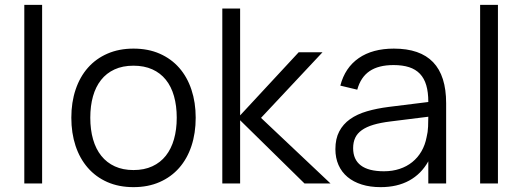

<svg xmlns="http://www.w3.org/2000/svg" viewBox="-20 -755 2149 790"><path d="M80 0V-735H153.3V0Z M529.2 15Q589.2 15 636.6 -5.8Q684 -26.5 717.1 -64.1Q750.2 -101.7 767.7 -154.3Q785.2 -207 785.2 -270.7Q785.2 -333.3 767.8 -385.7Q750.5 -438 717.6 -475.6Q684.7 -513.2 637.2 -534.1Q589.8 -555 529.2 -555Q469.7 -555 422.2 -534.3Q374.8 -513.7 341.8 -476.3Q308.8 -439 291.2 -386.7Q273.5 -334.3 273.5 -270.7Q273.5 -207.7 290.8 -155.2Q308.2 -102.7 341.2 -64.8Q374.2 -26.8 421.6 -5.9Q469 15 529.2 15ZM529.2 -55.3Q485.7 -55.3 452.5 -70.5Q419.3 -85.7 396.8 -113.8Q374.3 -141.8 362.9 -181.7Q351.5 -221.5 351.5 -270.7Q351.5 -319 362.5 -358.3Q373.5 -397.7 395.7 -425.8Q417.8 -454 451.2 -469.3Q484.5 -484.7 529.2 -484.7Q573.2 -484.7 606.6 -469.7Q640 -454.7 662.3 -426.9Q684.7 -399.2 695.9 -359.5Q707.2 -319.8 707.2 -270.7Q707.2 -221.8 695.9 -182.2Q684.7 -142.7 662.4 -114.4Q640.2 -86.2 606.8 -70.8Q573.5 -55.3 529.2 -55.3Z M958.3 -269.7 1233 0H1340L1054 -270L1307 -540H1209ZM894.7 0H968V-720H894.7Z M1600.7 -555Q1512.7 -555 1456.1 -515.9Q1399.5 -476.8 1380.3 -402.7L1450 -386Q1464 -437.5 1500.8 -462.4Q1537.5 -487.3 1599.3 -487.3Q1636.2 -487.3 1663.2 -478.6Q1690.3 -469.8 1707.9 -451.3Q1725.5 -432.8 1733.9 -404.2Q1742.3 -375.7 1742.3 -335.7V-275.3Q1742.3 -257.3 1741.4 -234.2Q1740.5 -211 1735.3 -190.7Q1729.2 -158.5 1714.1 -132.4Q1699 -106.3 1676.3 -88.1Q1653.7 -69.8 1624.2 -60.1Q1594.8 -50.3 1559.7 -50.3Q1496.5 -50.3 1464.8 -74.3Q1433 -98.3 1433 -145.3Q1433 -169.7 1441.5 -187.9Q1450 -206.2 1468.7 -219.5Q1487.3 -232.8 1516.5 -241.6Q1545.7 -250.3 1586.8 -255.3L1758.3 -276.7L1755.8 -337L1580.2 -315.2Q1530.7 -309 1489.9 -297.1Q1449.2 -285.2 1420.3 -264.7Q1391.5 -244.2 1375.8 -214.1Q1360 -184 1360 -141.3Q1360 -105.2 1372.8 -76.1Q1385.7 -47 1409.9 -26.8Q1434.2 -6.5 1468.5 4.2Q1502.8 15 1546.3 15Q1614.3 15 1663.8 -12.1Q1713.3 -39.2 1742.3 -91.2V0H1815.7V-330.3Q1815.7 -443.2 1762.1 -499.1Q1708.5 -555 1600.7 -555Z M1955.5 0V-735H2028.8V0Z"/></svg>

Font: Vela Sans GX ExtLt
Style: Regular
Weight: 200
Designer: Principal design: Mikhail Sharanda - project Manrope.
Design modification: Ravid Balaliev
Foundry: Mikhail Sharanda
Version: Version 1.001